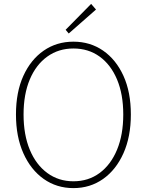

<svg xmlns="http://www.w3.org/2000/svg" viewBox="-20 -953 754 986"><path d="M357 13Q271 13 204.5 -34Q138 -81 100 -166Q62 -251 62 -365Q62 -480 100 -563.5Q138 -647 204.5 -693Q271 -739 357 -739Q443 -739 509.5 -693Q576 -647 614 -563.5Q652 -480 652 -365Q652 -251 614 -166Q576 -81 509.5 -34Q443 13 357 13ZM357 -22Q434 -22 491.5 -64.5Q549 -107 581 -184Q613 -261 613 -365Q613 -469 581 -545Q549 -621 491.5 -662.5Q434 -704 357 -704Q281 -704 223 -662.5Q165 -621 133 -545Q101 -469 101 -365Q101 -261 133 -184Q165 -107 223 -64.5Q281 -22 357 -22ZM333 -781 317 -800 448 -933 473 -904Z"/></svg>

Font: Noto Sans TC Thin Thin
Style: Regular
Weight: 250
Version: Version 2.004-H2;hotconv 1.0.118;makeotfexe 2.5.65603